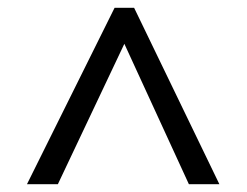

<svg xmlns="http://www.w3.org/2000/svg" viewBox="-20 -739 632 491"><path d="M273 -719H323L541 -268H463L298 -627L128 -268H49Z"/></svg>

Font: lgurmukhi25
Style: Book
Weight: 400
Designer: Jelle Bosma - Monotype Design Team
Foundry: Monotype Imaging Inc.
Version: Version 2.003